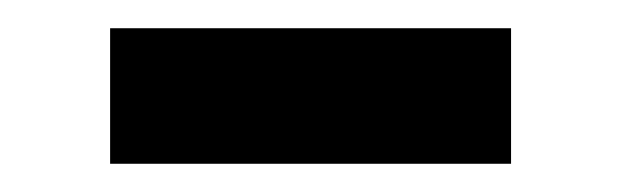

<svg xmlns="http://www.w3.org/2000/svg" viewBox="-20 -715 440 136"><path d="M58 -599V-695H342V-599Z"/></svg>

Font: Source Serif 4 ExtraBold
Style: Regular
Weight: 800
Designer: Frank Grießhammer
Foundry: Adobe Systems Incorporated
Version: Version 4.004;hotconv 1.0.116;makeotfexe 2.5.65601